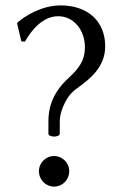

<svg xmlns="http://www.w3.org/2000/svg" viewBox="-20 -679 445 710"><path d="M195 -619C252 -619 294 -569 294 -504C294 -457 274 -428 234 -391C169 -332 159 -273 159 -230V-184C159 -177 172 -174 180 -174C188 -174 201 -177 201 -184V-228C201 -252 208 -276 221 -301C230 -318 240 -334 263 -351C310 -385 369 -429 369 -508C369 -599 306 -659 204 -659C132 -659 71 -618 46 -597L43 -593L59 -526L72 -525C98 -570 139 -619 195 -619ZM124 -46C124 -14 149 11 180 11C211 11 236 -14 236 -46C236 -77 211 -102 180 -102C149 -102 124 -77 124 -46Z"/></svg>

Font: Libertinus Sans
Style: Regular
Weight: 400
Designer: Philipp H. Poll, Khaled Hosny
Foundry: Caleb Maclennan
Version: Version 7.050;RELEASE